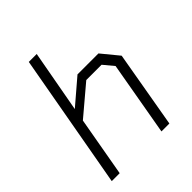

<svg xmlns="http://www.w3.org/2000/svg" viewBox="-198 -836 959 959"><g transform="rotate(-45 281.0 -357.0)"><path d="M164 -714H220L160 -385L292 -498H440L514 -408L443 0H387L456 -393L411 -447H303L148 -316L92 0H36Z"/></g></svg>

Font: Chakra Petch Light
Style: Italic
Weight: 300
Italic angle: -10°
Designer: Katatrad Aksorn Co.,Ltd.
Foundry: Cadson Demak Co.,Ltd.
Version: Version 1.000; ttfautohint (v1.6)